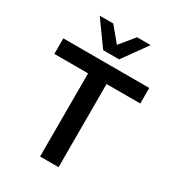

<svg xmlns="http://www.w3.org/2000/svg" viewBox="-219 -1064 1079 1188"><g transform="rotate(30 320.5 -469.5)"><path d="M255 0V-594H14V-705H628V-594H387V0ZM264 -765 139 -939H236L321 -836L406 -939H503L378 -765Z"/></g></svg>

Font: Nunito Sans 10pt
Style: Bold
Weight: 700
Designer: Vernon Adams
Foundry: Vernon Adams
Version: Version 3.101;gftools[0.9.27]